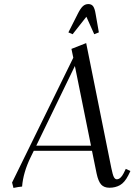

<svg xmlns="http://www.w3.org/2000/svg" viewBox="-20 -926 690 954"><path d="M40 -19 344.2 -639.2 335 -683.1 408.2 -711.9 533.2 -90.8Q540 -57.1 545.9 -46.1Q551.8 -35.2 560.1 -35.2Q579.1 -35.2 594.2 -64.9L605 -86.9L627.9 -76.2L617.2 -54.2Q599.1 -19 576.2 -6.1Q553.2 6.8 523.9 6.8Q497.1 6.8 482.7 -9Q468.3 -24.9 460 -64L437 -176.8H147.9L132.8 -146Q95.2 -69.3 89.8 1Q71.8 2.4 46.9 7.8ZM160.2 -202.1H432.1L352.1 -598.1ZM319.8 -765.1 366.2 -856.9Q379.9 -884.3 391.6 -895Q403.3 -905.8 418.9 -905.8Q434.6 -905.8 442.6 -895Q450.7 -884.3 455.1 -856.9L471.2 -765.1L448.2 -755.9L409.2 -842.8L340.8 -755.9Z"/></svg>

Font: Dihjauti S
Style: Italic
Weight: 400
Italic angle: -9°
Designer: T. Christopher White
Version: Version 3.0.0